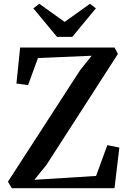

<svg xmlns="http://www.w3.org/2000/svg" viewBox="-20 -996 680 1016"><path d="M42.5 0 22 -34.5 403.5 -624 465 -701 181 -689 128.5 -545.5 67 -554 86.5 -744.5H586L604 -710.5L226.5 -124.5L162 -44.5L488.5 -65L548 -228L611.5 -215L586 0ZM281.5 -801 156.5 -952 188 -976 322 -880 456 -976 487.5 -952 362.5 -801Z"/></svg>

Font: Merriweather 72pt SemiBold
Style: Regular
Weight: 600
Version: Version 2.100